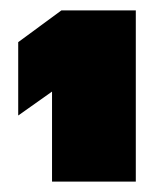

<svg xmlns="http://www.w3.org/2000/svg" viewBox="-20 -719 281 369"><path d="M80 -543 15 -497V-638L98 -699H241V-370H80Z"/></svg>

Font: Prompt Black
Style: Regular
Weight: 900
Designer: Katatrad Team
Foundry: CadsonDemak
Version: Version 1.000